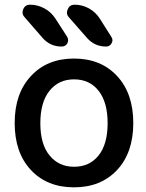

<svg xmlns="http://www.w3.org/2000/svg" viewBox="-20 -803 616 811"><path d="M188.5 -147.5Q227.5 -98.6 293 -98.6Q358.4 -98.6 396.5 -146.5Q434.6 -194.3 434.6 -282.7Q434.6 -371.1 396.5 -419.4Q358.4 -467.8 293 -467.8Q227.5 -467.8 189 -419.4Q150.4 -371.1 150.4 -282.7Q150.4 -194.3 188.5 -147.5ZM110.4 -481.4Q178.7 -555.7 292.5 -555.7Q406.2 -555.7 474.6 -481.9Q543 -408.2 543 -283.2Q543 -158.2 474.6 -85Q406.2 -11.7 292.5 -11.7Q178.7 -11.7 110.4 -85Q42 -158.2 42 -283.2Q42 -408.2 110.4 -481.4ZM294.9 -783.2Q327.1 -783.2 355.5 -767.6Q383.8 -752 401.4 -724.6L450.2 -647.5Q455.1 -640.6 455.1 -632.8Q455.1 -627 451.2 -620.1Q444.3 -606.4 427.7 -606.4Q379.9 -606.4 347.7 -642.6L270.5 -730.5Q262.7 -739.3 262.7 -750Q262.7 -756.8 266.6 -764.6Q274.4 -783.2 294.9 -783.2ZM106.4 -783.2Q138.7 -783.2 167.5 -767.6Q196.3 -752 213.9 -724.6L263.7 -647.5Q267.6 -640.6 267.6 -633.8Q267.6 -627 264.6 -620.1Q256.8 -606.4 240.2 -606.4Q191.4 -606.4 159.2 -643.6L83 -731.4Q75.2 -740.2 75.2 -750Q75.2 -756.8 78.1 -764.6Q86.9 -783.2 106.4 -783.2Z"/></svg>

Font: Gen Jyuu GothicX Medium
Style: Regular
Weight: 500
Designer: Ryoko NISHIZUKA (kana &amp; ideographs); Paul D. Hunt (Latin, Greek &amp; Cyrillic); Wenlong ZHANG (bopomofo); Sandoll C
Version: Version 1.058.20140828